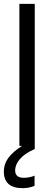

<svg xmlns="http://www.w3.org/2000/svg" viewBox="-23 -760 280 1000"><path d="M78 -740H158V16Q106 39 81 68Q56 97 56 128Q56 166 101 166Q130 166 157 155V208Q128 220 95 220Q-3 220 -3 133Q-3 95 20 63Q43 31 92 0H78Z"/></svg>

Font: Encode Sans Condensed
Style: Regular
Weight: 400
Designer: Pablo Impallari, Andres Torresi
Foundry: Pablo Impallari, Andres Torresi
Version: Version 1.000; ttfautohint (v1.00) -l 8 -r 50 -G 200 -x 14 -